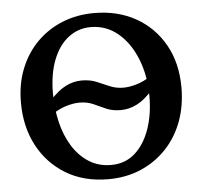

<svg xmlns="http://www.w3.org/2000/svg" viewBox="-51 -738 842 799"><g transform="rotate(-5 370.5 -338.0)"><path d="M370 9Q268 9 193 -36.5Q118 -82 76.5 -160.5Q35 -239 35 -340Q35 -418 60.5 -481.5Q86 -545 131.5 -590.5Q177 -636 238 -660.5Q299 -685 370 -685Q469 -685 544.5 -642.5Q620 -600 663 -523.5Q706 -447 706 -345Q706 -268 682 -203.5Q658 -139 613 -91.5Q568 -44 506.5 -17.5Q445 9 370 9ZM387 -49Q445 -49 485.5 -84.5Q526 -120 548 -181.5Q570 -243 570 -320Q570 -406 542 -476Q514 -546 465 -587Q416 -628 351 -628Q299 -628 258 -596.5Q217 -565 194 -506Q171 -447 171 -366Q171 -304 184.5 -247Q198 -190 225.5 -145.5Q253 -101 293.5 -75Q334 -49 387 -49ZM161 -280V-339Q196 -378 228.5 -394Q261 -410 294 -410Q329 -410 355.5 -399Q382 -388 408.5 -376.5Q435 -365 466 -365Q489 -365 519.5 -373.5Q550 -382 581 -403V-345Q547 -306 514 -289.5Q481 -273 447 -273Q412 -273 386 -284.5Q360 -296 335 -307.5Q310 -319 277 -319Q253 -319 222.5 -310Q192 -301 161 -280Z"/></g></svg>

Font: Vollkorn SemiBold
Style: Regular
Weight: 600
Designer: Friedrich Althausen
Foundry: Friedrich Althausen
Version: Version 5.000